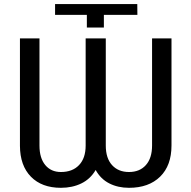

<svg xmlns="http://www.w3.org/2000/svg" viewBox="-20 -896 919 926"><path d="M807.1 -710.9V-194.3Q807.1 -97.7 752.2 -43.9Q697.3 9.8 602.1 9.8Q548.8 9.8 507.1 -11.5Q465.3 -32.7 441.4 -76.2Q416 -32.7 372.6 -11.5Q329.1 9.8 273.9 9.8Q181.6 9.8 129.2 -43.7Q76.7 -97.2 76.2 -192.4V-710.9H170.4V-193.8Q170.4 -133.8 198.2 -100.1Q226.1 -66.4 273.9 -66.4Q329.6 -66.4 361.3 -99.9Q393.1 -133.3 393.1 -193.8V-710.9H490.2V-193.8Q490.2 -132.8 520.5 -99.6Q550.8 -66.4 602.1 -66.4Q653.8 -66.4 683.6 -99.9Q713.4 -133.3 713.4 -194.3V-710.9ZM245.6 -824.2V-876.5H642.1L642.6 -824.2H481V-763.2H398.9V-824.2Z"/></svg>

Font: Roboto
Style: Regular
Weight: 400
Designer: Google
Version: Version 2.134; 2016; ttfautohint (v1.6)